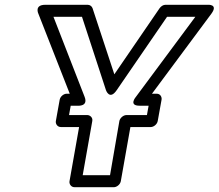

<svg xmlns="http://www.w3.org/2000/svg" viewBox="-20 -756 912 801"><path d="M593 -276H508C493 -276 480 -262 478 -251L439 -25H325L365 -251C368 -266 355 -276 344 -276H268L275 -315H305C305 -315 349 -311 333 -352L203 -686H322L422 -380C422 -380 437 -336 467 -380L677 -686H795L547 -352C547 -352 515 -315 562 -315H600ZM609 -226C620 -226 635 -236 638 -251L654 -340C656 -351 649 -365 634 -365H614L862 -699C892 -740 846 -736 846 -736H670C661 -736 652 -730 646 -722L457 -446L366 -722C363 -730 355 -736 346 -736H169C122 -736 140 -699 140 -699L271 -365H258C247 -365 232 -355 229 -340L213 -251C211 -240 219 -226 234 -226H310L270 0C268 11 276 25 291 25H455C466 25 481 15 484 0L524 -226Z"/></svg>

Font: Asimov
Style: WidOuIt
Weight: 500
Designer: Google
Version: Version 2.000980; 2014